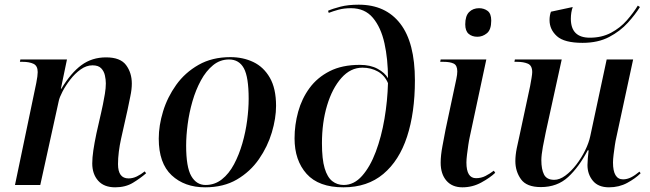

<svg xmlns="http://www.w3.org/2000/svg" viewBox="-20 -790 2774 820"><path d="M472 10Q424 10 399 -18.5Q374 -47 374 -92Q374 -116 378.5 -147Q383 -178 392 -221L412 -309Q415 -322 419.5 -343.5Q424 -365 428 -389.5Q432 -414 432 -434Q432 -450 428 -468Q424 -486 412 -498.5Q400 -511 375 -511Q349 -511 324.5 -493.5Q300 -476 280 -450Q260 -424 247 -399Q234 -374 231 -359L152 0H44L135 -436Q141 -467 141 -482Q141 -509 123 -517.5Q105 -526 76 -526H65L67 -536H266L240 -411H242Q283 -479 328 -512Q373 -545 433 -545Q494 -545 518.5 -512Q543 -479 543 -433Q543 -408 536.5 -378Q530 -348 525 -322L497 -197Q491 -170 487.5 -142Q484 -114 484 -89Q484 -28 529 -28Q547 -28 564.5 -36.5Q582 -45 598 -58L604 -50Q580 -29 548 -9.5Q516 10 472 10Z M856 10Q768 10 713 -41.5Q658 -93 658 -198Q658 -254 676.5 -314.5Q695 -375 732.5 -427.5Q770 -480 828 -513Q886 -546 964 -546Q1018 -546 1062 -525Q1106 -504 1132.5 -458Q1159 -412 1159 -338Q1159 -285 1141 -224.5Q1123 -164 1086 -110.5Q1049 -57 992 -23.5Q935 10 856 10ZM858 0Q897 0 927.5 -24Q958 -48 979.5 -88.5Q1001 -129 1015 -177.5Q1029 -226 1035.5 -275.5Q1042 -325 1042 -368Q1042 -461 1021.5 -498.5Q1001 -536 958 -536Q920 -536 890 -511.5Q860 -487 838 -446.5Q816 -406 802 -357.5Q788 -309 781.5 -259.5Q775 -210 775 -168Q775 -76 797 -38Q819 0 858 0Z M1447 10Q1341 10 1289.5 -47.5Q1238 -105 1238 -199Q1238 -257 1253.5 -313Q1269 -369 1302 -414Q1335 -459 1388 -486Q1441 -513 1517 -513Q1562 -513 1593 -496Q1624 -479 1637 -456Q1637 -537 1622 -605Q1607 -673 1572.5 -714Q1538 -755 1479 -755Q1449 -755 1425.5 -748.5Q1402 -742 1384 -735L1381 -744Q1401 -753 1434 -761.5Q1467 -770 1512 -770Q1627 -770 1689.5 -689Q1752 -608 1752 -447Q1752 -309 1718.5 -206.5Q1685 -104 1617 -47Q1549 10 1447 10ZM1448 0Q1492 0 1526.5 -39Q1561 -78 1585 -142Q1609 -206 1622 -282.5Q1635 -359 1637 -435Q1623 -468 1594 -484.5Q1565 -501 1528 -501Q1477 -501 1438 -457Q1399 -413 1377 -340Q1355 -267 1355 -178Q1355 -110 1366.5 -71.5Q1378 -33 1399 -16.5Q1420 0 1448 0Z M2019 -633Q1996 -633 1981.5 -645.5Q1967 -658 1967 -686Q1967 -722 1983.5 -738.5Q2000 -755 2026 -755Q2047 -755 2062.5 -743.5Q2078 -732 2078 -702Q2078 -663 2059.5 -648Q2041 -633 2019 -633ZM1955 10Q1911 10 1886.5 -18.5Q1862 -47 1862 -95Q1862 -126 1869.5 -165.5Q1877 -205 1883 -237L1929 -453Q1933 -472 1933 -485Q1933 -511 1917.5 -518.5Q1902 -526 1874 -526H1860L1862 -536H2057L1986 -204Q1983 -191 1980 -170.5Q1977 -150 1974.5 -129.5Q1972 -109 1972 -96Q1972 -29 2013 -29Q2035 -29 2053.5 -38.5Q2072 -48 2089 -61L2095 -52Q2073 -31 2035.5 -10.5Q1998 10 1955 10Z M2468 -607Q2390 -607 2358.5 -635.5Q2327 -664 2327 -704Q2327 -724 2333 -740L2426 -760Q2418 -737 2418 -710Q2418 -629 2499 -629Q2550 -629 2589.5 -650Q2629 -671 2657 -703Q2685 -735 2704 -766L2713 -760Q2694 -729 2661.5 -693Q2629 -657 2581.5 -632Q2534 -607 2468 -607ZM2581 10Q2535 10 2512 -18Q2489 -46 2489 -85Q2489 -96 2490.5 -114.5Q2492 -133 2494 -148H2490Q2453 -77 2406.5 -34Q2360 9 2290 9Q2229 9 2205 -24.5Q2181 -58 2181 -102Q2181 -127 2187 -157Q2193 -187 2199 -212L2244 -422Q2247 -438 2250 -456Q2253 -474 2253 -482Q2253 -510 2234.5 -518Q2216 -526 2188 -526H2177L2179 -536H2379L2311 -226Q2305 -199 2298.5 -163Q2292 -127 2292 -106Q2292 -67 2303.5 -44.5Q2315 -22 2347 -22Q2370 -22 2394.5 -40Q2419 -58 2441 -86.5Q2463 -115 2479 -147.5Q2495 -180 2501 -209L2571 -536H2684L2612 -202Q2609 -190 2606 -170Q2603 -150 2600.5 -129.5Q2598 -109 2598 -96Q2598 -24 2641 -24Q2658 -24 2675 -32.5Q2692 -41 2711 -57L2716 -50Q2694 -28 2659 -9Q2624 10 2581 10Z"/></svg>

Font: Noto Serif Display Medium
Style: Italic
Weight: 500
Italic angle: -12°
Designer: Monotype Design Team
Foundry: Monotype Imaging Inc.
Version: Version 2.009